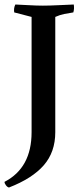

<svg xmlns="http://www.w3.org/2000/svg" viewBox="-29 -725 373 851"><path d="M111 -650 34 -670Q31 -689 39 -705Q66 -704 99.5 -702Q133 -700 161 -700Q190 -700 230 -702Q270 -704 298 -705Q301 -686 296 -670Q276 -667 256 -663Q236 -659 216 -650V-139Q216 -51 165 7.5Q114 66 11 106Q4 105 -2.5 96.5Q-9 88 -9 81Q111 19 111 -139Z"/></svg>

Font: Alike
Style: Regular
Weight: 400
Designer: Sveta Sebyakina
Foundry: Cyreal (www.cyreal.org)
Version: Version 1.301; ttfautohint (v1.8.4.7-5d5b)